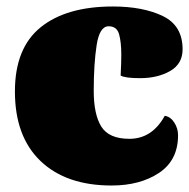

<svg xmlns="http://www.w3.org/2000/svg" viewBox="-20 -550 583 592"><path d="M269 -270Q269 -197 292.5 -159.5Q316 -122 379 -122Q449 -122 488 -193Q506 -190 517.5 -172Q529 -154 529 -133Q529 -56 470.5 -17Q412 22 324 22Q184 22 105 -53.5Q26 -129 26 -268Q26 -402 105.5 -466Q185 -530 328 -530Q421 -530 482 -500.5Q543 -471 543 -398Q543 -353 504.5 -331Q466 -309 412 -309Q366 -309 352 -317Q354 -357 354 -381Q354 -421 347 -445Q340 -469 315 -469Q287 -469 278 -411Q269 -353 269 -270Z"/></svg>

Font: Sansita Black
Style: Regular
Weight: 900
Designer: Pablo Cosgaya
Foundry: Omnibus-Type
Version: Version 1.006; ttfautohint (v1.5)